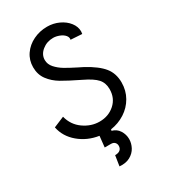

<svg xmlns="http://www.w3.org/2000/svg" viewBox="-225 -808 1008 1148"><g transform="rotate(-30 278.5 -233.5)"><path d="M318 19 316 28Q348 36 365.5 63.5Q383 91 383 123Q383 152 368.5 179.5Q354 207 324 223.5Q294 240 251 236L262 165Q285 165 297 155Q309 145 309 127Q309 113 300 103.5Q291 94 274 94H231L239 18Q161 6 104 -42Q47 -90 33 -159L107 -190Q123 -127 174 -91Q225 -55 283 -55Q345 -55 388 -93.5Q431 -132 431 -194Q431 -237 406 -265Q381 -293 318 -323Q238 -362 196.5 -386.5Q155 -411 127.5 -447.5Q100 -484 100 -535Q100 -584 126.5 -622.5Q153 -661 197.5 -682.5Q242 -704 293 -704Q336 -704 373.5 -686.5Q411 -669 433.5 -640Q456 -611 456 -578Q456 -573 454 -561L376 -566Q380 -582 367.5 -596.5Q355 -611 333 -619.5Q311 -628 291 -628Q247 -628 214.5 -601.5Q182 -575 182 -538Q182 -508 203.5 -484Q225 -460 254 -442.5Q283 -425 329 -402L365 -384Q444 -341 478.5 -298Q513 -255 513 -193Q513 -137 487 -91.5Q461 -46 416.5 -17.5Q372 11 318 19Z"/></g></svg>

Font: Bellota Text
Style: Bold
Weight: 700
Designer: Kemie Guaida
Foundry: Kemie Guaida
Version: Version 4.001